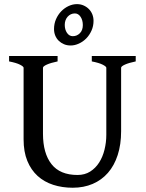

<svg xmlns="http://www.w3.org/2000/svg" viewBox="-20 -883 699 918"><path d="M628.9 -589.4Q595.7 -582.5 577.4 -574.2Q559.1 -565.9 559.1 -559.1V-255.9Q559.1 -191.9 542.7 -141.6Q526.4 -91.3 496.1 -56.6Q465.8 -22 423.1 -3.7Q380.4 14.6 327.6 14.6Q277.3 14.6 234.4 0.7Q191.4 -13.2 159.9 -41.7Q128.4 -70.3 110.6 -113.8Q92.8 -157.2 92.8 -216.8V-559.1Q92.8 -564.9 75.7 -573.7Q58.6 -582.5 23.4 -589.4V-615.2H255.4V-589.4Q222.2 -582.5 203.9 -574.2Q185.5 -565.9 185.5 -559.1V-243.7Q185.5 -149.9 226.3 -98.1Q267.1 -46.4 350.6 -46.4Q385.3 -46.4 411.1 -62.7Q437 -79.1 454.1 -106Q471.2 -132.8 479.7 -167.5Q488.3 -202.1 488.3 -238.3V-559.1Q488.3 -564.9 471.2 -573.7Q454.1 -582.5 418.9 -589.4V-615.2H628.9ZM376 -763.2Q376 -786.6 365.2 -802.7Q354.5 -818.8 337.9 -818.8Q327.6 -818.8 318.8 -814.7Q310.1 -810.5 303.5 -803.2Q296.9 -795.9 293.2 -785.9Q289.6 -775.9 289.6 -764.2Q289.6 -741.7 300.3 -725.8Q311 -710 328.1 -710Q347.7 -710 361.8 -724.1Q376 -738.3 376 -763.2ZM427.2 -783.2Q427.2 -758.3 417.5 -736.6Q407.7 -714.8 392.3 -699.2Q377 -683.6 357.2 -674.6Q337.4 -665.5 317.9 -665.5Q300.3 -665.5 285.9 -671.6Q271.5 -677.7 260.7 -688.2Q250 -698.7 244.1 -713.1Q238.3 -727.5 238.3 -744.1Q238.3 -769.5 247.8 -791.3Q257.3 -813 272.9 -829.1Q288.6 -845.2 308.1 -854.2Q327.6 -863.3 348.1 -863.3Q365.2 -863.3 379.6 -856.9Q394 -850.6 404.8 -839.8Q415.5 -829.1 421.4 -814.5Q427.2 -799.8 427.2 -783.2Z"/></svg>

Font: Gentium Book Basic
Style: Regular
Weight: 400
Designer: J. Victor Gaultney and Annie Olsen
Foundry: SIL International
Version: Version 1.102; 2013; Maintenance release